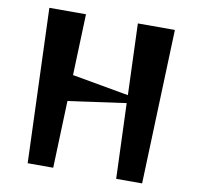

<svg xmlns="http://www.w3.org/2000/svg" viewBox="-85 -868 979 955"><g transform="rotate(10 405.0 -390.0)"><path d="M88 -780H273L262 -471L548 -420L535 -780H722L694 0H563L549 -380L257 -339L245 0H116Z"/></g></svg>

Font: Tiejili SC
Style: Regular
Weight: 400
Designer: Buernia
Foundry: Ershou Xiaoxi Press
Version: Version 1.100